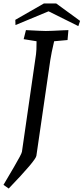

<svg xmlns="http://www.w3.org/2000/svg" viewBox="-54 -883 480 1103"><path d="M72 -11 153 -572Q156 -589 156 -646L82 -658L95 -710Q188 -705 209 -705Q237 -705 309 -709L339 -710L334 -653L257 -646Q241 -578 235 -538L155 12Q151 39 -4 200L-34 179Q-18 152 26 77Q70 2 72 -11ZM225 -818 35 -739 34 -769 198 -863H269L406 -763L396 -733Z"/></svg>

Font: Andada Pro
Style: Italic
Weight: 400
Italic angle: -7°
Designer: Carolina Giovagnoli
Foundry: Huerta Tipografica
Version: Version 3.005; ttfautohint (v1.8.4)